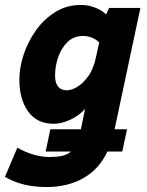

<svg xmlns="http://www.w3.org/2000/svg" viewBox="-57 -557 593 774"><path d="M-37 156 13 38Q39 54 74 65Q109 76 143 76Q171 76 192.5 71.5Q214 67 229 54H127L146 -36H269L286 -118Q262 -91 226.5 -74.5Q191 -58 159 -58Q92 -58 56.5 -107.5Q21 -157 21 -236Q21 -284 38 -336Q55 -388 87.5 -434Q120 -480 166 -508.5Q212 -537 269 -537Q297 -537 323.5 -527.5Q350 -518 371 -499L383 -525H509L405 -36H455L436 54H376Q342 126 278.5 161.5Q215 197 130 197Q84 197 42.5 187.5Q1 178 -37 156ZM165 -253Q165 -193 213 -193Q231 -193 254 -206.5Q277 -220 298.5 -249.5Q320 -279 330 -327L343 -386Q328 -400 311.5 -406Q295 -412 278 -412Q240 -412 215 -387.5Q190 -363 177.5 -326.5Q165 -290 165 -253Z"/></svg>

Font: Radio Canada Condensed
Style: Bold Italic
Weight: 700
Width: 3
Italic angle: -12°
Designer: Charles Daoud, Etienne Aubert Bonn, Alexandre Saumier Demers, Jacques Le Bailly
Foundry: Radio-Canada
Version: Version 2.104; ttfautohint (v1.8.4.7-5d5b);gftools[0.9.28.de